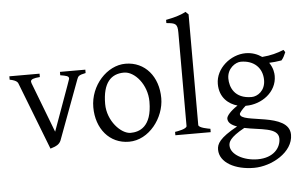

<svg xmlns="http://www.w3.org/2000/svg" viewBox="-62 -852 1856 1191"><g transform="rotate(-5 866.0 -256.5)"><path d="M378 -409C378 -404 378 -405 263 -87L143 -400C142 -404 141 -407 141 -410C141 -424 160 -430 198 -433V-454H10V-433C57 -424 61 -409 64 -400L225 15L240 10C257 5 281 -5 291 -29L429 -400C436 -417 438 -424 483 -433V-454H325V-433C360 -427 378 -424 378 -409Z M729 -39C670 -39 587 -125 587 -231C587 -364 640 -415 720 -415C787 -415 862 -328 862 -222C862 -63 782 -39 729 -39ZM734 -469C619 -469 512 -353 512 -217C512 -84 593 15 715 15C840 15 937 -115 937 -237C937 -371 856 -469 734 -469Z M1151 -51V-740L1133 -757C1094 -736 1058 -728 1009 -718V-698C1066 -693 1078 -688 1078 -633V-51C1078 -33 1019 -23 1004 -21V0H1224V-21C1212 -23 1151 -33 1151 -51Z M1496 -195C1389 -195 1362 -269 1362 -322C1362 -384 1414 -419 1448 -419C1530 -419 1582 -369 1582 -293C1582 -227 1533 -195 1496 -195ZM1500 193C1413 193 1333 149 1333 93C1333 73 1339 44 1434 -8C1531 13 1645 6 1645 77C1645 133 1600 193 1500 193ZM1623 -397C1646 -398 1670 -400 1700 -405C1714 -421 1719 -434 1728 -454L1718 -469C1679 -453 1636 -441 1583 -437C1557 -455 1524 -469 1482 -469C1389 -469 1294 -391 1294 -294C1294 -208 1350 -165 1404 -150C1357 -119 1334 -90 1334 -75C1334 -51 1353 -34 1390 -21C1277 41 1260 77 1260 112C1260 193 1356 244 1473 244C1583 244 1719 168 1719 59C1719 -83 1414 -36 1414 -96C1414 -103 1432 -125 1454 -144H1457C1555 -144 1650 -213 1650 -313C1650 -330 1647 -362 1623 -397Z"/></g></svg>

Font: Temporarium
Style: Regular
Weight: 400
Version: Version 1.1